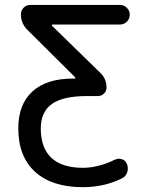

<svg xmlns="http://www.w3.org/2000/svg" viewBox="-20 -775 595 784"><path d="M285.2 -454.1Q287.1 -454.1 287.6 -456.1Q288.1 -458 287.1 -459L92.8 -652.3Q65.4 -678.7 65.4 -716.8Q65.4 -732.4 76.7 -743.7Q87.9 -754.9 103.5 -754.9H469.7Q486.3 -754.9 498 -743.2Q509.8 -731.4 509.8 -714.8Q509.8 -698.2 498 -686.5Q486.3 -674.8 469.7 -674.8H195.3Q192.4 -674.8 191.9 -672.9Q191.4 -670.9 192.4 -669.9L389.6 -477.5Q415 -453.1 415 -418Q415 -403.3 404.8 -393.1Q394.5 -382.8 379.9 -382.8H335.9Q236.3 -382.8 191.4 -350.1Q146.5 -317.4 146.5 -251Q146.5 -170.9 189.9 -130.4Q233.4 -89.8 318.4 -89.8Q380.9 -89.8 449.2 -123Q463.9 -129.9 479 -124.5Q494.1 -119.1 499 -103.5Q502 -95.7 502 -86.9Q502 -78.1 499 -70.3Q493.2 -53.7 476.6 -45.9Q404.3 -10.7 318.4 -10.7Q192.4 -10.7 123.5 -73.2Q54.7 -135.7 54.7 -251Q54.7 -348.6 112.3 -401.4Q169.9 -454.1 277.3 -454.1Z"/></svg>

Font: Gen Jyuu Gothic Regular
Style: Regular
Weight: 400
Designer: [Source Han Sans]
Ryoko NISHIZUKA  (kana & ideographs); Paul D. Hunt (Latin, Greek & Cyrillic); Wenlong ZHANG  (bopomofo
Version: Version 1.002.20150607